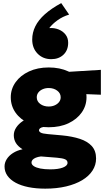

<svg xmlns="http://www.w3.org/2000/svg" viewBox="-20 -958 662 1204"><path d="M263.5 225Q205.5 225 158.5 215.5Q111.5 206 78 187.8Q44.5 169.5 26.5 143.8Q8.5 118 8.5 86Q8.5 62 22.2 40Q36 18 61.2 1.8Q86.5 -14.5 121.5 -22Q93 -39.5 79.8 -61.2Q66.5 -83 66.5 -110Q66.5 -135 81.5 -158Q96.5 -181 123.2 -199Q150 -217 185.2 -227Q220.5 -237 261.5 -235L294.5 -164Q268 -164.5 252.8 -161.8Q237.5 -159 231 -153.5Q224.5 -148 224.5 -141Q224.5 -133 235.2 -126.5Q246 -120 280.5 -117L369.5 -109Q433 -103 481 -87.2Q529 -71.5 555.8 -41.8Q582.5 -12 582.5 36Q582.5 77 560 111.8Q537.5 146.5 495.5 171.8Q453.5 197 394.8 211Q336 225 263.5 225ZM295.5 104Q345 104 374.2 92.8Q403.5 81.5 403.5 63Q403.5 48 388.2 41Q373 34 337.5 31L236.5 23Q217.5 25.5 204.2 31Q191 36.5 184.2 44.2Q177.5 52 177.5 61Q177.5 74 192 83.8Q206.5 93.5 233 98.8Q259.5 104 295.5 104ZM285.5 -160Q214 -160 160.5 -184.8Q107 -209.5 77.2 -252Q47.5 -294.5 47.5 -348Q47.5 -400 77.8 -442.5Q108 -485 161.8 -510Q215.5 -535 285.5 -535Q355 -535 408.5 -510.2Q462 -485.5 492.2 -443.2Q522.5 -401 522.5 -348Q522.5 -296 492.8 -253.2Q463 -210.5 409.8 -185.2Q356.5 -160 285.5 -160ZM285.5 -290Q306 -290 323 -297.5Q340 -305 350.2 -318Q360.5 -331 360.5 -348Q360.5 -373.5 338.5 -389.8Q316.5 -406 285.5 -406Q264.5 -406 247.5 -398.5Q230.5 -391 220.5 -378Q210.5 -365 210.5 -348Q210.5 -322.5 232.2 -306.2Q254 -290 285.5 -290ZM361.5 -374 285.5 -500 612.5 -520V-364ZM301.5 -587Q249.5 -587 215.8 -621.5Q182 -656 182 -710Q182 -753.5 201.5 -793Q221 -832.5 261.5 -868.8Q302 -905 364 -938.5L413.5 -866.5Q373.5 -854.5 341 -831.2Q308.5 -808 289 -782Q321 -784 347.8 -773.2Q374.5 -762.5 391 -741.2Q407.5 -720 407.5 -690Q407.5 -643 378 -615Q348.5 -587 301.5 -587Z"/></svg>

Font: Geologica Black
Style: Regular
Weight: 900
Designer: Sindre Bremnes, Frode Helland
Foundry: Monokrom Skriftforlag AS
Version: Version 1.010;gftools[0.9.28]